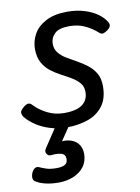

<svg xmlns="http://www.w3.org/2000/svg" viewBox="-93 -578 662 907"><g transform="rotate(-10 238.0 -125.0)"><path d="M197 19Q156 19 118.5 7.5Q81 -4 51.5 -23.5Q22 -43 3 -67Q-3 -76 -3.5 -86Q-4 -96 11 -109Q24 -121 35 -123Q46 -125 56 -113Q79 -88 116 -69Q153 -50 198 -50Q236 -50 261.5 -59Q287 -68 300 -86.5Q313 -105 313 -131Q313 -157 298.5 -174Q284 -191 261.5 -204.5Q239 -218 213 -231.5Q187 -245 164.5 -262.5Q142 -280 127.5 -306.5Q113 -333 113 -372Q113 -409 131.5 -442.5Q150 -476 190.5 -497.5Q231 -519 293 -519Q338 -519 374 -508Q410 -497 434.5 -480Q459 -463 471 -445Q481 -432 481 -422.5Q481 -413 467 -401Q455 -392 445 -389Q435 -386 424 -396Q400 -418 367 -434Q334 -450 291 -450Q242 -450 221 -430Q200 -410 200 -381Q200 -356 214.5 -338Q229 -320 251.5 -306.5Q274 -293 299.5 -279Q325 -265 347.5 -247.5Q370 -230 384.5 -205.5Q399 -181 399 -143Q399 -85 372 -49Q345 -13 299 3Q253 19 197 19ZM115 269Q78 269 48.5 261.5Q19 254 2 241Q-6 233 -5 220.5Q-4 208 1 199Q8 186 16.5 181.5Q25 177 35 181Q48 187 67 193.5Q86 200 117 200Q142 200 156 192.5Q170 185 170 165Q170 143 150.5 137.5Q131 132 104 135Q93 136 88.5 133Q84 130 80 124Q76 117 77.5 110.5Q79 104 84 97L157 -13H226L146 105L117 89Q161 75 192 80.5Q223 86 239.5 106Q256 126 256 155Q256 192 236.5 217.5Q217 243 185 256Q153 269 115 269Z"/></g></svg>

Font: Playwrite DK Uloopet
Style: Regular
Weight: 400
Designer: Veronika Burian, José Scaglione
Foundry: TypeTogether
Version: Version 1.002